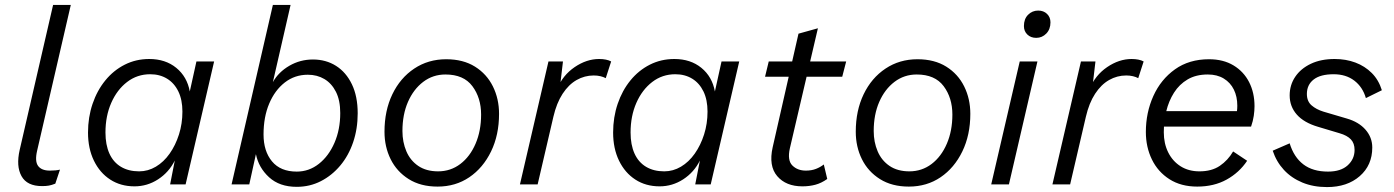

<svg xmlns="http://www.w3.org/2000/svg" viewBox="-20 -750 5672 781"><path d="M151 7Q90 7 67.5 -33.5Q45 -74 60 -140L196 -730H268L131 -137Q121 -94 135 -75Q149 -56 183 -56Q208 -56 224 -60L205 -3Q190 3 178.5 5Q167 7 151 7Z M527 8Q471 8 428.5 -19.5Q386 -47 362 -96.5Q338 -146 338 -211Q338 -273 356.5 -327.5Q375 -382 408.5 -423Q442 -464 487.5 -487Q533 -510 587 -510Q653 -510 697 -474Q741 -438 752 -378L779 -500H851L735 0H672L691 -97Q667 -49 623 -20.5Q579 8 527 8ZM546 -53Q582 -53 614 -72Q646 -91 670 -125Q694 -159 708 -203Q722 -247 722 -296Q722 -344 705.5 -378Q689 -412 659.5 -430Q630 -448 591 -448Q538 -448 497 -416.5Q456 -385 432.5 -331.5Q409 -278 409 -211Q409 -161 425 -125.5Q441 -90 472 -71.5Q503 -53 546 -53Z M1253 -508Q1306 -508 1347 -482Q1388 -456 1411.5 -407Q1435 -358 1435 -289Q1435 -226 1416.5 -171.5Q1398 -117 1364 -76.5Q1330 -36 1285 -13Q1240 10 1187 10Q1117 10 1074.5 -29Q1032 -68 1021 -123L994 0H922L1090 -730H1162L1090 -416Q1113 -457 1157 -482.5Q1201 -508 1253 -508ZM1187 -52Q1237 -52 1277 -83.5Q1317 -115 1340.5 -169Q1364 -223 1364 -290Q1364 -342 1346.5 -376.5Q1329 -411 1299.5 -428.5Q1270 -446 1232 -446Q1179 -446 1138.5 -414.5Q1098 -383 1075 -328.5Q1052 -274 1052 -203Q1052 -135 1086.5 -93.5Q1121 -52 1187 -52Z M1760 9Q1691 9 1642.5 -21.5Q1594 -52 1569 -102.5Q1544 -153 1544 -214Q1544 -300 1576 -366.5Q1608 -433 1665 -471Q1722 -509 1795 -509Q1864 -509 1912 -479Q1960 -449 1985 -398.5Q2010 -348 2010 -287Q2010 -201 1977.5 -134Q1945 -67 1889 -29Q1833 9 1760 9ZM1762 -53Q1813 -53 1852.5 -83Q1892 -113 1914.5 -165.5Q1937 -218 1937 -284Q1937 -352 1901.5 -399.5Q1866 -447 1792 -447Q1741 -447 1701.5 -417Q1662 -387 1639.5 -335.5Q1617 -284 1617 -217Q1617 -172 1633 -134.5Q1649 -97 1681.5 -75Q1714 -53 1762 -53Z M2095 0 2211 -500H2270L2256 -381L2246 -388Q2269 -444 2317.5 -477Q2366 -510 2417 -510Q2432 -510 2444.5 -507.5Q2457 -505 2466 -500L2444 -432Q2435 -437 2422.5 -440Q2410 -443 2395 -443Q2358 -443 2325.5 -424.5Q2293 -406 2268.5 -368.5Q2244 -331 2231 -275L2167 0Z M2663 8Q2607 8 2564.5 -19.5Q2522 -47 2498 -96.5Q2474 -146 2474 -211Q2474 -273 2492.5 -327.5Q2511 -382 2544.5 -423Q2578 -464 2623.5 -487Q2669 -510 2723 -510Q2789 -510 2833 -474Q2877 -438 2888 -378L2915 -500H2987L2871 0H2808L2827 -97Q2803 -49 2759 -20.5Q2715 8 2663 8ZM2682 -53Q2718 -53 2750 -72Q2782 -91 2806 -125Q2830 -159 2844 -203Q2858 -247 2858 -296Q2858 -344 2841.5 -378Q2825 -412 2795.5 -430Q2766 -448 2727 -448Q2674 -448 2633 -416.5Q2592 -385 2568.5 -331.5Q2545 -278 2545 -211Q2545 -161 2561 -125.5Q2577 -90 2608 -71.5Q2639 -53 2682 -53Z M3244 8Q3177 8 3141.5 -33.5Q3106 -75 3123 -151L3228 -613L3307 -635L3193 -147Q3182 -98 3203 -77Q3224 -56 3258 -56Q3281 -56 3299 -63Q3317 -70 3331 -81L3345 -22Q3321 -5 3296.5 1.5Q3272 8 3244 8ZM3092 -438 3107 -500H3422L3406 -438Z M3677 9Q3608 9 3559.5 -21.5Q3511 -52 3486 -102.5Q3461 -153 3461 -214Q3461 -300 3493 -366.5Q3525 -433 3582 -471Q3639 -509 3712 -509Q3781 -509 3829 -479Q3877 -449 3902 -398.5Q3927 -348 3927 -287Q3927 -201 3894.5 -134Q3862 -67 3806 -29Q3750 9 3677 9ZM3679 -53Q3730 -53 3769.5 -83Q3809 -113 3831.5 -165.5Q3854 -218 3854 -284Q3854 -352 3818.5 -399.5Q3783 -447 3709 -447Q3658 -447 3618.5 -417Q3579 -387 3556.5 -335.5Q3534 -284 3534 -217Q3534 -172 3550 -134.5Q3566 -97 3598.5 -75Q3631 -53 3679 -53Z M4200 -500 4084 0H4012L4128 -500ZM4195 -596Q4173 -596 4159 -609.5Q4145 -623 4145 -644Q4145 -673 4162 -690Q4179 -707 4203 -707Q4225 -707 4239 -693.5Q4253 -680 4253 -659Q4253 -631 4236 -613.5Q4219 -596 4195 -596Z M4261 0 4377 -500H4436L4422 -381L4412 -388Q4435 -444 4483.5 -477Q4532 -510 4583 -510Q4598 -510 4610.5 -507.5Q4623 -505 4632 -500L4610 -432Q4601 -437 4588.5 -440Q4576 -443 4561 -443Q4524 -443 4491.5 -424.5Q4459 -406 4434.5 -368.5Q4410 -331 4397 -275L4333 0Z M4850 9Q4784 9 4737 -21Q4690 -51 4665.5 -101.5Q4641 -152 4641 -213Q4641 -292 4671.5 -359.5Q4702 -427 4759.5 -468Q4817 -509 4898 -509Q4956 -509 4997.5 -484Q5039 -459 5061 -416Q5083 -373 5083 -318Q5083 -300 5080 -279Q5077 -258 5069 -235H4676L4677 -298H5039L5007 -273Q5010 -286 5011.5 -297Q5013 -308 5013 -320Q5013 -357 4999 -385.5Q4985 -414 4958 -430.5Q4931 -447 4893 -447Q4845 -447 4811 -427Q4777 -407 4755.5 -373Q4734 -339 4724 -297.5Q4714 -256 4714 -212Q4714 -166 4732 -130Q4750 -94 4782.5 -73.5Q4815 -53 4859 -53Q4909 -53 4942 -75.5Q4975 -98 4996 -134L5053 -96Q5021 -48 4969.5 -19.5Q4918 9 4850 9Z M5378 11Q5322 11 5277.5 -7.5Q5233 -26 5202.5 -59Q5172 -92 5157 -137L5226 -167Q5243 -111 5281.5 -81.5Q5320 -52 5382 -52Q5434 -52 5462 -77.5Q5490 -103 5490 -140Q5490 -167 5475 -183Q5460 -199 5429 -208L5342 -234Q5284 -251 5255 -284Q5226 -317 5226 -362Q5226 -404 5248.5 -437.5Q5271 -471 5312 -490.5Q5353 -510 5409 -510Q5455 -510 5493.5 -495.5Q5532 -481 5560 -453Q5588 -425 5601 -383L5536 -351Q5523 -396 5489 -422Q5455 -448 5405 -448Q5351 -448 5323.5 -426.5Q5296 -405 5296 -368Q5296 -338 5315 -321.5Q5334 -305 5363 -296L5458 -268Q5507 -254 5534.5 -222.5Q5562 -191 5562 -150Q5562 -78 5511 -33.5Q5460 11 5378 11Z"/></svg>

Font: Kantumruy Pro
Style: Italic
Weight: 400
Italic angle: -13°
Designer: Sovichet Tep
Foundry: Sovichet Tep
Version: Version 1.002